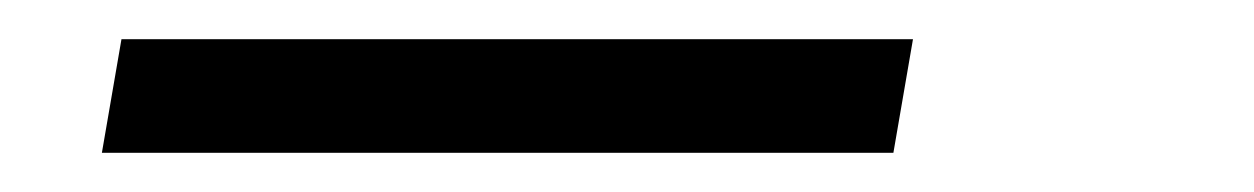

<svg xmlns="http://www.w3.org/2000/svg" viewBox="-20 -20 640 98"><path d="M32 58 42 0H446L436 58Z"/></svg>

Font: Iosevka Etoile Light
Style: Italic
Weight: 300
Italic angle: -9°
Designer: Belleve Invis
Foundry: Belleve Invis
Version: Version 22.1.2; ttfautohint (v1.8.4)